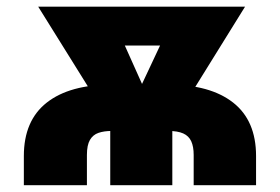

<svg xmlns="http://www.w3.org/2000/svg" viewBox="-20 -542 819 562"><path d="M49.8 0V-85.4Q49.8 -189 116.9 -241.7Q184.1 -294.4 307.6 -294.4H472.7Q595.2 -294.4 662.4 -241.7Q729.5 -189 729.5 -85.4V0H546.9V-88.4Q546.9 -112.8 539.8 -128.4Q532.7 -144 516.4 -151.4Q500 -158.7 472.7 -158.7H307.6Q284.7 -158.7 268.3 -153.1Q252 -147.5 243.2 -132.3Q234.4 -117.2 234.4 -88.4V0ZM302.7 0V-216.3H484.4V0ZM315.4 -163.6 91.8 -522.5H294.4L422.4 -236.8L409.2 -163.6ZM380.9 -163.6 369.1 -239.7 502 -522.5H697.3L474.6 -163.6ZM201.2 -408.7V-522.5H604.5V-408.7Z"/></svg>

Font: Inter 28pt Black
Style: Regular
Weight: 900
Designer: Rasmus Andersson
Foundry: rsms
Version: Version 4.001;git-66647c0bb